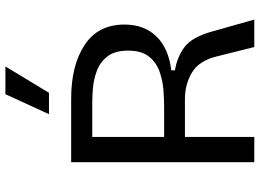

<svg xmlns="http://www.w3.org/2000/svg" viewBox="-142 -794 937 692"><g transform="rotate(-90 326.0 -448.5)"><path d="M87 0V-660H316Q436 -660 509.5 -611.5Q583 -563 583 -468Q583 -397 540.5 -353Q498 -309 418 -299V-286Q467 -278 502.5 -251Q538 -224 558 -152L601 0H502L468 -136Q452 -200 409.5 -225Q367 -250 315 -250H178V0ZM178 -325H289Q314 -325 347.5 -327.5Q381 -330 413.5 -341.5Q446 -353 467.5 -379.5Q489 -406 489 -455Q489 -503 468 -529.5Q447 -556 416 -567.5Q385 -579 354.5 -581.5Q324 -584 304 -584H178ZM337 -740H260L332 -897H432Z"/></g></svg>

Font: Bricolage Grotesque 10pt
Style: Regular
Weight: 400
Designer: Mathieu Triay
Foundry: Atelier Triay
Version: Version 1.000; ttfautohint (v1.8.4.7-5d5b);gftools[0.9.32]